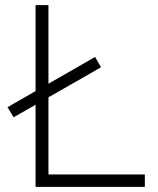

<svg xmlns="http://www.w3.org/2000/svg" viewBox="-20 -725 614 745"><path d="M118 0V-705H168V-48H542V0ZM33 -270 9 -309 349 -504 372 -464Z"/></svg>

Font: Nunito Sans 7pt ExtraLight
Style: Regular
Weight: 250
Designer: Vernon Adams
Foundry: Vernon Adams
Version: Version 3.101;gftools[0.9.27]